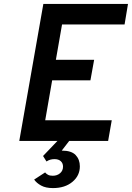

<svg xmlns="http://www.w3.org/2000/svg" viewBox="-20 -720 674 981"><path d="M78.5 0 201.5 -700H634L616.5 -595H297L265.5 -414.5H461L442 -309.5H246.5L211 -105.5H551L532.5 0ZM250.5 241Q213.5 241 190 228Q166.5 215 154.5 197.5L210.5 161Q215.5 167.5 224.8 172.8Q234 178 249.5 178Q272 178 287 165Q302 152 302 131.5Q302 114 290.5 103.5Q279 93 258.5 93Q247 93 237.2 95.8Q227.5 98.5 217.5 105L200 77L274 -0.5H334L295.5 49.5Q345 49.5 366.5 72.2Q388 95 388 130Q388 177.5 350 209.2Q312 241 250.5 241Z"/></svg>

Font: Overpass SemiBold
Style: Italic
Weight: 600
Italic angle: -10°
Designer: Delve Withrington, Dave Bailey, Thomas Jockin
Foundry: Delve Fonts LLC
Version: Version 4.000